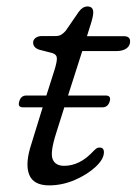

<svg xmlns="http://www.w3.org/2000/svg" viewBox="-20 -565 422 594"><path d="M39.5 -251Q44.5 -269.5 61.5 -269.5H123.5L147.5 -345Q156 -371.5 156 -383.8Q156 -396 143 -400.5L100.5 -411.5Q82.5 -418 82.5 -433.5Q82.5 -442 90.2 -447.8Q98 -453.5 109.5 -453.5H151Q162.5 -453.5 169.2 -457.5Q176 -461.5 183.5 -470L224 -529Q236 -545 250.5 -545Q268.5 -545 268.5 -526.5Q268.5 -514 260 -488L249 -453H363.5Q382.5 -453 382.5 -437Q382.5 -423 371 -415Q359.5 -407 340 -407H234.5L190.5 -269.5H307Q324.5 -269.5 319.5 -251.5Q314 -233 297 -233H179L154.5 -155.5Q134.5 -93.5 142.8 -72.8Q151 -52 178.5 -52Q227 -52 268.5 -97Q276 -104.5 279.5 -106.5Q283 -108.5 288.5 -108.5Q301.5 -108.5 301.5 -94Q301.5 -73 276.2 -49.2Q251 -25.5 212 -8.5Q173 8.5 132 8.5Q83 8.5 70 -25.5Q57 -59.5 77.5 -121L112 -233H51Q34 -233 39.5 -251Z"/></svg>

Font: Fraunces 9pt SuperSoft Light
Style: Italic
Weight: 300
Italic angle: -16°
Version: Version 1.000;[b76b70a41]